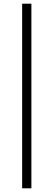

<svg xmlns="http://www.w3.org/2000/svg" viewBox="-20 -770 290 1040"><path d="M100 250V-750H150V250Z"/></svg>

Font: Spectral SC ExtraBold
Style: Regular
Weight: 800
Designer: Jean-Baptiste Levee
Foundry: Production Type
Version: Version 2.001